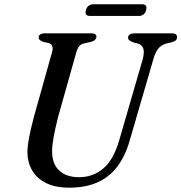

<svg xmlns="http://www.w3.org/2000/svg" viewBox="-20 -854 838 887"><path d="M531.7 -209.2 639.1 -579.5Q647.4 -610.8 642.5 -628.5Q637.7 -646.2 616 -653.1L596.6 -658Q583.2 -663.1 577.3 -668Q571.4 -672.9 571.6 -680.5Q571.6 -689 579.1 -694.5Q586.7 -700 601 -700H774.3Q786.1 -700 792.1 -695.1Q798.1 -690.3 798.1 -682.9Q798.1 -673.4 792.3 -668Q786.4 -662.7 771.4 -658.2L746.3 -652.4Q724.5 -645.5 710.7 -628.9Q696.9 -612.3 687.4 -576.8L579.4 -205.4Q557.9 -130.8 520.4 -82.4Q482.8 -34 428.1 -10.5Q373.4 13 299.8 13Q234.2 13 191.2 -9.1Q148.3 -31.2 127.3 -68.9Q106.4 -106.6 106.6 -153.9Q106.8 -173.4 111.2 -200.5Q115.7 -227.6 122.4 -257Q129.2 -286.3 136.1 -312.4L220.6 -613.4Q225.3 -628.2 221.7 -639.7Q218.2 -651.3 206 -654.7L179.4 -660.8Q167.8 -665.5 163.1 -669.9Q158.5 -674.4 158.7 -682.3Q158.9 -689.9 166.1 -694.9Q173.3 -700 186.4 -700H401.5Q425.4 -700 425.4 -684Q425.2 -676.6 419 -670.2Q412.8 -663.8 398.8 -660.1L367.5 -653.2Q353.8 -649.8 346 -640.7Q338.2 -631.6 332.7 -613L248 -312.2Q234.4 -258.1 227.7 -220.7Q220.9 -183.3 220.7 -156.6Q220.5 -96.5 253.8 -66Q287.1 -35.4 345.2 -35.4Q410.1 -35.4 457.7 -76.1Q505.3 -116.7 531.7 -209.2ZM376.7 -807Q380.7 -820.6 389.4 -827.4Q398.1 -834.2 410.3 -834.2H636.9Q649.1 -834.2 653.9 -827.5Q658.7 -820.8 655 -807.2Q651.2 -793.6 642.7 -787Q634.1 -780.3 621.6 -780.3H395Q382.8 -780.3 378 -787Q373.2 -793.6 376.7 -807Z"/></svg>

Font: Fraunces
Style: Italic
Weight: 900
Italic angle: -16°
Version: Version 1.000;[0bf87f6ff]